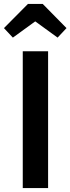

<svg xmlns="http://www.w3.org/2000/svg" viewBox="-50 -950 356 970"><path d="M15 -760 128 -842 241 -760 286 -808 166 -930H91L-30 -808ZM193 -691H65V0H193Z"/></svg>

Font: Fira Sans Condensed Medium
Style: Regular
Weight: 500
Width: 3
Designer: Carrois Corporate & Edenspiekermann AG
Foundry: Carrois Corporate GbR & Edenspiekermann AG
Version: Version 4.202;PS 004.202;hotconv 1.0.88;makeotf.lib2.5.64775